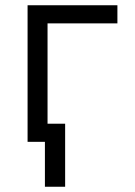

<svg xmlns="http://www.w3.org/2000/svg" viewBox="-20 -540 515 731"><path d="M151 171V0H85V-520H427V-451H161V-69H228V171Z"/></svg>

Font: Iosevka QP
Style: Regular
Weight: 400
Designer: Belleve Invis
Foundry: Belleve Invis
Version: Version 20.0.0; ttfautohint (v1.8.4)